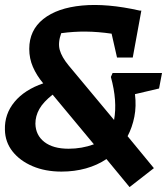

<svg xmlns="http://www.w3.org/2000/svg" viewBox="-32 -686 679 781"><path d="M218 12Q152 12 100.5 -10Q49 -32 19 -70Q-11 -108 -12 -158Q-14 -222 27 -271.5Q68 -321 144 -347L143 -348Q117 -379 102 -413.5Q87 -448 87 -487Q87 -563 144 -608.5Q201 -654 302 -663.5Q403 -673 536 -643H543L508 -452H444L422 -549Q367 -557 317.5 -557.5Q268 -558 217 -551Q203 -512 211 -483Q219 -454 247 -420L432 -198Q446 -275 419 -373L426 -389H627L615 -326L517 -303Q523 -254 514.5 -211Q506 -168 487 -132L594 -2L495 75L401 -39Q364 -14 317.5 -1Q271 12 218 12ZM112 -183Q113 -136 148.5 -108.5Q184 -81 247 -81Q301 -81 350 -99L182 -301Q144 -271 128 -242.5Q112 -214 112 -183Z"/></svg>

Font: Piazzolla
Style: Bold Italic
Weight: 700
Italic angle: -11.3°
Designer: Juan Pablo del Peral
Foundry: Huerta Tipografica
Version: Version 1.330